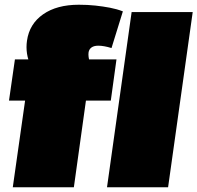

<svg xmlns="http://www.w3.org/2000/svg" viewBox="-20 -791 834 811"><path d="M86 -366H18L43 -540H215L153 -440Q126 -478 112 -508Q98 -538 94 -565Q90 -592 94 -619Q104 -690 162 -730.5Q220 -771 313 -771Q350 -771 382.5 -767.5Q415 -764 444 -758.5Q473 -753 499 -743L451 -588Q435 -593 421 -595.5Q407 -598 395 -598Q377 -598 366.5 -590.5Q356 -583 354 -569Q352 -552 359 -529.5Q366 -507 383 -475L243 -540H472L448 -366H343L292 0H34ZM794 -740 690 0H432L536 -740Z"/></svg>

Font: Pathway Extreme 28pt Black
Style: Italic
Weight: 900
Italic angle: -8°
Designer: Eduardo Rodriguez Tunni
Foundry: Eduardo Rodriguez Tunni
Version: Version 1.001;gftools[0.9.26]